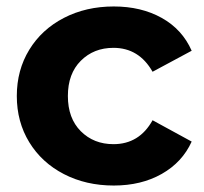

<svg xmlns="http://www.w3.org/2000/svg" viewBox="-20 -566 631 594"><path d="M32 -269Q32 -349 70.5 -412Q109 -475 177.5 -510.5Q246 -546 332 -546Q417 -546 480.5 -510.5Q544 -475 573 -409L452 -344Q410 -418 331 -418Q270 -418 230 -378Q190 -338 190 -269Q190 -200 230 -160Q270 -120 331 -120Q411 -120 452 -194L573 -128Q544 -64 480.5 -28Q417 8 332 8Q246 8 177.5 -27.5Q109 -63 70.5 -126Q32 -189 32 -269Z"/></svg>

Font: Montserrat Alternates
Style: Bold
Weight: 700
Designer: Julieta Ulanovsky
Foundry: Julieta Ulanovsky
Version: Version 7.200